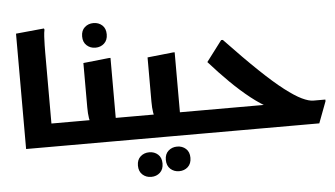

<svg xmlns="http://www.w3.org/2000/svg" viewBox="-62 -875 2150 1231"><g transform="rotate(-5 1013.0 -259.5)"><path d="M221.7 0V-148.7H385V-20L365 0ZM79.2 -742.4 260.4 -760 263.2 -752Q259.2 -734 257.7 -707Q256.2 -680 255.7 -652Q255.2 -624 255.2 -604V0H79.2Z M385 -148.7H572.7L514.2 -122.1Q502.5 -134 497.8 -162.7Q493.1 -191.3 493.1 -232.8V-517.2L658.3 -534.8H669.1V-77.1L597.5 -148.7H797.5V-20L777.5 0H365V-128.7ZM579.1 -608.4Q546.3 -608.4 523.1 -629.4Q499.9 -650.3 499.9 -687.6Q499.9 -725.6 523.1 -746.2Q546.3 -766.8 579.1 -766.8Q612.6 -766.8 635.5 -746.2Q658.3 -725.6 658.3 -687.6Q658.3 -650.3 635.5 -629.4Q612.6 -608.4 579.1 -608.4Z M798 -148.7H985.7L927.2 -122.1Q915.5 -134 910.8 -162.7Q906.1 -191.3 906.1 -232.8V-517.2L1071.3 -534.8H1082.1V-77.1L1010.5 -148.7H1210.5V-20L1190.5 0H778V-128.7ZM965.5 147.6Q965.5 110 988.7 89.4Q1011.9 68.8 1045.1 68.8Q1078.2 68.8 1101.1 89.4Q1123.9 110 1123.9 147.6Q1123.9 185.3 1101.2 206.3Q1078.4 227.2 1044.7 227.2Q1011.9 227.2 988.7 206.3Q965.5 185.3 965.5 147.6ZM784.1 168.5Q784.1 130.8 807.3 110.2Q830.5 89.6 863.7 89.6Q896.8 89.6 919.7 110.2Q942.5 130.8 942.5 168.5Q942.5 206.1 919.8 227.1Q897 248 863.3 248Q830.5 248 807.3 227.1Q784.1 206.1 784.1 168.5Z M1191 0V-128.7L1211 -148.7H1694.8L1657.2 -128.3Q1602.2 -157.1 1540.6 -205.5Q1479.1 -253.9 1414.5 -317.5Q1350 -381.1 1285.4 -454L1385.8 -586.8H1396.6Q1517.5 -459.5 1606.7 -374.5Q1695.8 -289.4 1760 -240.1Q1824.1 -190.8 1868 -169.8Q1911.8 -148.7 1941.4 -148.7H2018.2V-137.9L1966.2 0Z"/></g></svg>

Font: Kufam
Style: Regular
Weight: 400
Designer: Wael Morcos, Artur Schmal
Foundry: Original Type
Version: Version 1.301; ttfautohint (v1.8.3)